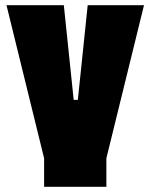

<svg xmlns="http://www.w3.org/2000/svg" viewBox="-20 -580 580 740"><path d="M150 30 5 -560H226L264 -195H280L318 -560H535L390 30V140H150Z"/></svg>

Font: Tektur Condensed Black
Style: Regular
Weight: 900
Width: 3
Designer: Adam Jagosz
Foundry: Adam Jagosz
Version: Version 1.005;gftools[0.9.30]